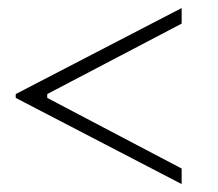

<svg xmlns="http://www.w3.org/2000/svg" viewBox="-20 -572 548 482"><path d="M436 -109.9 19.5 -326.2V-335.9L436 -551.8V-512.7L98.6 -335.9V-326.2L436 -148.9Z"/></svg>

Font: Happy Times at the IKOB Italic
Style: Regular
Weight: 400
Designer: Lucas Le Bihan
Foundry: Lucas Le Bihan
Version: Version 1.000;PS 1.0;hotconv 1.0.88;makeotf.lib2.5.647800